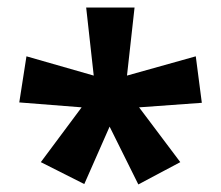

<svg xmlns="http://www.w3.org/2000/svg" viewBox="-20 -780 585 508"><path d="M203 -293 88 -351 196 -496 31 -509 50 -631 228 -580 208 -760H336L316 -580L498 -631L514 -508L348 -496L457 -351L346 -292L270 -445Z"/></svg>

Font: Noto Sans Adlam
Style: Regular
Weight: 400
Designer: Mark Jamra, Neil Patel
Foundry: JamraPatel LLC
Version: Version 3.001